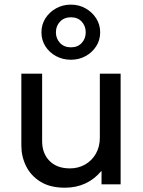

<svg xmlns="http://www.w3.org/2000/svg" viewBox="-20 -816 634 850"><path d="M267.5 15Q202 15 159.2 -11.5Q116.5 -38 95.5 -80.5Q74.5 -123 74.5 -171.5V-490H166.5V-191Q166.5 -137 199.2 -103.8Q232 -70.5 289.5 -70.5Q326.5 -70.5 356.5 -87.5Q386.5 -104.5 404.2 -135.2Q422 -166 422 -206.5V-490H514V0H429.5V-60Q399 -23 358.2 -4Q317.5 15 267.5 15ZM294 -551.5Q258 -551.5 228.2 -567.5Q198.5 -583.5 181 -611Q163.5 -638.5 163.5 -673Q163.5 -707 181 -734.8Q198.5 -762.5 228.2 -779Q258 -795.5 294 -795.5Q329.5 -795.5 358.8 -779Q388 -762.5 405.8 -734.8Q423.5 -707 423.5 -673Q423.5 -638.5 405.8 -611Q388 -583.5 358.8 -567.5Q329.5 -551.5 294 -551.5ZM294 -606.5Q324 -606.5 341.8 -625.8Q359.5 -645 359.5 -673Q359.5 -701 341.8 -720.2Q324 -739.5 294 -739.5Q264 -739.5 245.8 -720.2Q227.5 -701 227.5 -673Q227.5 -645 245.8 -625.8Q264 -606.5 294 -606.5Z"/></svg>

Font: Geologica Roman Light
Style: Regular
Weight: 300
Designer: Sindre Bremnes, Frode Helland
Foundry: Monokrom Skriftforlag AS
Version: Version 1.010;gftools[0.9.28]